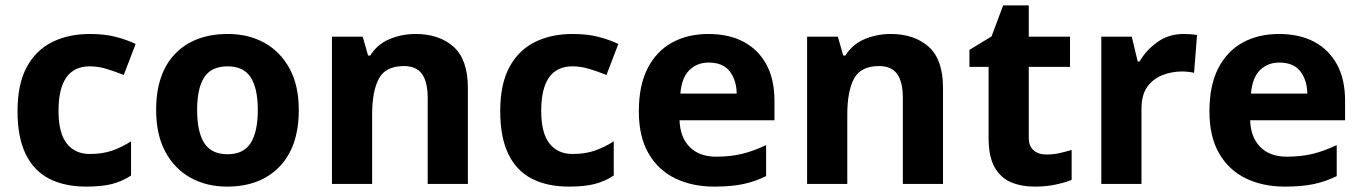

<svg xmlns="http://www.w3.org/2000/svg" viewBox="-20 -682 5051 712"><path d="M300 10Q219 10 162 -19.5Q105 -49 75 -111Q45 -173 45 -270Q45 -370 79 -433Q113 -496 173.5 -526Q234 -556 313 -556Q369 -556 410.5 -545Q452 -534 483 -519L439 -404Q404 -418 373.5 -427Q343 -436 313 -436Q197 -436 197 -271Q197 -189 227.5 -150Q258 -111 313 -111Q360 -111 396 -123.5Q432 -136 466 -158V-31Q432 -9 394.5 0.5Q357 10 300 10Z M1088 -274Q1088 -138 1016.5 -64Q945 10 822 10Q746 10 686.5 -23Q627 -56 593 -119.5Q559 -183 559 -274Q559 -410 630 -483Q701 -556 825 -556Q902 -556 961 -523Q1020 -490 1054 -427.5Q1088 -365 1088 -274ZM711 -274Q711 -193 737.5 -151.5Q764 -110 824 -110Q883 -110 909.5 -151.5Q936 -193 936 -274Q936 -355 909.5 -395.5Q883 -436 824 -436Q764 -436 737.5 -395.5Q711 -355 711 -274Z M1521 -556Q1609 -556 1662 -508.5Q1715 -461 1715 -356V0H1566V-319Q1566 -378 1545 -407.5Q1524 -437 1478 -437Q1410 -437 1385 -390.5Q1360 -344 1360 -257V0H1211V-546H1325L1345 -476H1353Q1379 -518 1424.5 -537Q1470 -556 1521 -556Z M2090 10Q2009 10 1952 -19.5Q1895 -49 1865 -111Q1835 -173 1835 -270Q1835 -370 1869 -433Q1903 -496 1963.5 -526Q2024 -556 2103 -556Q2159 -556 2200.5 -545Q2242 -534 2273 -519L2229 -404Q2194 -418 2163.5 -427Q2133 -436 2103 -436Q1987 -436 1987 -271Q1987 -189 2017.5 -150Q2048 -111 2103 -111Q2150 -111 2186 -123.5Q2222 -136 2256 -158V-31Q2222 -9 2184.5 0.5Q2147 10 2090 10Z M2607 -556Q2683 -556 2737.5 -527Q2792 -498 2822 -443Q2852 -388 2852 -308V-236H2500Q2502 -173 2537.5 -137Q2573 -101 2636 -101Q2689 -101 2732 -111.5Q2775 -122 2821 -144V-29Q2781 -9 2736.5 0.5Q2692 10 2629 10Q2547 10 2484 -20.5Q2421 -51 2385 -113Q2349 -175 2349 -269Q2349 -365 2381.5 -428.5Q2414 -492 2472 -524Q2530 -556 2607 -556ZM2608 -450Q2565 -450 2536.5 -422Q2508 -394 2503 -335H2712Q2711 -385 2686 -417.5Q2661 -450 2608 -450Z M3283 -556Q3371 -556 3424 -508.5Q3477 -461 3477 -356V0H3328V-319Q3328 -378 3307 -407.5Q3286 -437 3240 -437Q3172 -437 3147 -390.5Q3122 -344 3122 -257V0H2973V-546H3087L3107 -476H3115Q3141 -518 3186.5 -537Q3232 -556 3283 -556Z M3860 -109Q3885 -109 3908 -114Q3931 -119 3954 -126V-15Q3930 -5 3894.5 2.5Q3859 10 3817 10Q3768 10 3729.5 -6Q3691 -22 3668.5 -61.5Q3646 -101 3646 -171V-434H3575V-497L3657 -547L3700 -662H3795V-546H3948V-434H3795V-171Q3795 -140 3813 -124.5Q3831 -109 3860 -109Z M4369 -556Q4380 -556 4395 -555Q4410 -554 4419 -552L4408 -412Q4401 -414 4387.5 -415.5Q4374 -417 4364 -417Q4326 -417 4291 -403.5Q4256 -390 4234.5 -360Q4213 -330 4213 -278V0H4064V-546H4177L4199 -454H4206Q4230 -496 4272 -526Q4314 -556 4369 -556Z M4723 -556Q4799 -556 4853.5 -527Q4908 -498 4938 -443Q4968 -388 4968 -308V-236H4616Q4618 -173 4653.5 -137Q4689 -101 4752 -101Q4805 -101 4848 -111.5Q4891 -122 4937 -144V-29Q4897 -9 4852.5 0.5Q4808 10 4745 10Q4663 10 4600 -20.5Q4537 -51 4501 -113Q4465 -175 4465 -269Q4465 -365 4497.5 -428.5Q4530 -492 4588 -524Q4646 -556 4723 -556ZM4724 -450Q4681 -450 4652.5 -422Q4624 -394 4619 -335H4828Q4827 -385 4802 -417.5Q4777 -450 4724 -450Z"/></svg>

Font: Noto Sans Adlam Unjoined
Style: Regular
Weight: 400
Designer: Mark Jamra, Neil Patel
Foundry: JamraPatel LLC
Version: Version 3.001